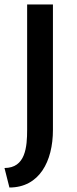

<svg xmlns="http://www.w3.org/2000/svg" viewBox="-33 -680 343 856"><path d="M203 -660H88V-102C88 -25 81 69 -13 69L9 156C142 156 203 40 203 -101Z"/></svg>

Font: Quattrocento Sans
Style: Bold
Weight: 700
Designer: Pablo Impallari
Foundry: Pablo Impallari, Igino Marini, Brenda Gallo
Version: Version 2.000